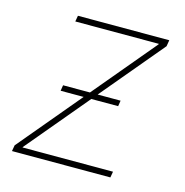

<svg xmlns="http://www.w3.org/2000/svg" viewBox="-85 -616 669 696"><g transform="rotate(15 249.0 -268.0)"><path d="M20 0 23.9 -22.5 433.1 -511.2 433.6 -513.2H120.1L124 -535.6H466.8L462.9 -512.2L54.2 -24.4L53.7 -22.5H393.1L389.2 0ZM133.8 -256.8 137.2 -278.3H353L349.6 -256.8Z"/></g></svg>

Font: Inter 20pt Thin
Style: Italic
Weight: 250
Italic angle: -9.3988°
Version: Version 4.001;git-66647c0bb